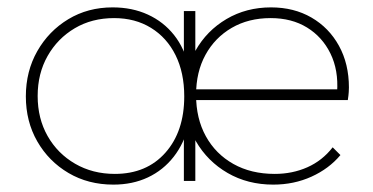

<svg xmlns="http://www.w3.org/2000/svg" viewBox="-20 -490 1011 520"><path d="M720 10Q651 10 596.5 -21.5Q542 -53 510.5 -107.5Q479 -162 479 -231Q479 -299 509.5 -353Q540 -407 593.5 -438.5Q647 -470 714 -470Q776 -470 823.5 -442.5Q871 -415 898 -366Q925 -317 925 -253Q925 -249 924.5 -240.5Q924 -232 922 -219H501V-248H902L893 -241Q897 -300 875 -345Q853 -390 811.5 -415.5Q770 -441 713 -441Q653 -441 607.5 -414.5Q562 -388 536.5 -341.5Q511 -295 511 -233Q511 -169 537.5 -121Q564 -73 612 -46Q660 -19 724 -19Q772 -19 812.5 -37Q853 -55 881 -91L902 -70Q871 -33 823.5 -11.5Q776 10 720 10ZM287 10Q219 10 165.5 -21.5Q112 -53 81 -107Q50 -161 50 -229Q50 -297 81 -351.5Q112 -406 165 -438Q218 -470 285 -470Q338 -470 380.5 -450.5Q423 -431 451.5 -395Q480 -359 491 -309V-152Q479 -102 450.5 -65.5Q422 -29 380.5 -9.5Q339 10 287 10ZM291 -19Q377 -19 428 -76.5Q479 -134 479 -229Q479 -293 455.5 -340.5Q432 -388 389 -414.5Q346 -441 289 -441Q229 -441 182.5 -413.5Q136 -386 109 -338.5Q82 -291 82 -230Q82 -169 109 -121.5Q136 -74 183.5 -46.5Q231 -19 291 -19ZM478 0V-123L487 -237L478 -348V-460H509V0Z"/></svg>

Font: Outfit Thin Thin
Style: Regular
Weight: 250
Version: Version 1.100;gftools[0.9.27]